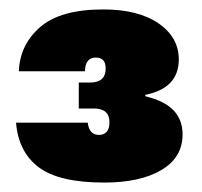

<svg xmlns="http://www.w3.org/2000/svg" viewBox="-20 -736 429 407"><path d="M20 -585Q22 -641 65 -678.5Q108 -716 199 -716Q273 -716 316 -686.5Q359 -657 359 -610Q359 -549 288 -535V-532Q329 -522 348 -502Q367 -482 367 -451Q367 -402 322 -375.5Q277 -349 201 -349Q105 -349 62 -381.5Q19 -414 14 -476H166Q169 -450 190 -450Q200 -450 206 -456.5Q212 -463 212 -477Q212 -506 179 -506H147V-561H171Q204 -561 204 -591Q204 -614 183 -614Q161 -614 160 -585Z"/></svg>

Font: DVN-Poppins ExtBd
Style: Regular
Weight: 800
Designer: Ninad Kale (Devanagari), Jonny Pinhorn (Latin)
Foundry: Indian Type Foundry
Version: 4.004